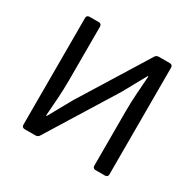

<svg xmlns="http://www.w3.org/2000/svg" viewBox="-139 -774 935 923"><g transform="rotate(30 328.0 -312.0)"><path d="M89.8 -608.4V-15.6C89.8 -5.9 95.7 0 105.5 0H166C173.8 0 181.6 -3.9 185.5 -10.7L418.9 -387.7L490.2 -516.6H494.1C489.3 -452.1 483.4 -384.8 483.4 -318.4V-15.6C483.4 -5.9 489.3 0 499 0H551.8C561.5 0 567.4 -5.9 567.4 -15.6V-608.4C567.4 -618.2 561.5 -624 551.8 -624H490.2C482.4 -624 474.6 -620.1 470.7 -613.3L237.3 -236.3L166 -108.4H162.1C167 -170.9 172.9 -242.2 172.9 -308.6V-608.4C172.9 -618.2 167 -624 157.2 -624H105.5C95.7 -624 89.8 -618.2 89.8 -608.4Z"/></g></svg>

Font: Ed Sans Neue
Style: Regular
Weight: 400
Designer: Stephen Hutchings
Version: Version 1.004;PS 001.004;hotconv 1.0.88;makeotf.lib2.5.64775